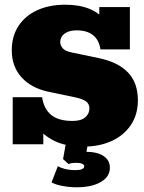

<svg xmlns="http://www.w3.org/2000/svg" viewBox="-20 -613 614 816"><path d="M336 10Q260 10 211.5 -14Q163 -38 130 -81L164 -61V0H34V-200H159Q166 -151 197 -125Q228 -99 288 -99Q325 -99 342.5 -114.5Q360 -130 360 -152Q360 -172 345 -182.5Q330 -193 301 -199L186 -223Q112 -239 71 -285Q30 -331 30 -399Q30 -459 58.5 -502.5Q87 -546 138 -569.5Q189 -593 258 -593Q317 -593 361 -575Q405 -557 436 -516H402V-583H532V-403H407Q401 -443 375.5 -463.5Q350 -484 306 -484Q283 -484 267 -477Q251 -470 243.5 -459Q236 -448 236 -434Q236 -421 246 -408.5Q256 -396 285 -390L400 -366Q482 -349 524 -305Q566 -261 566 -187Q566 -126 536 -81.5Q506 -37 454 -13.5Q402 10 336 10ZM305 183Q277 183 246.5 177.5Q216 172 199 162L226 93Q236 100 256 105Q276 110 301 110Q338 110 338 93Q338 88 330 83.5Q322 79 302 79Q295 79 287.5 80Q280 81 271 84L248 63L261 -10H355L343 57L297 40Q308 36 320.5 34Q333 32 343 32Q393 32 420 50Q447 68 447 100Q447 138 408.5 160.5Q370 183 305 183Z"/></svg>

Font: Rokkitt Black
Style: Regular
Weight: 900
Designer: Vernon Adams
Foundry: Vernon Adams
Version: Version 3.103